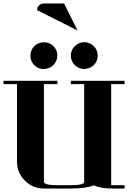

<svg xmlns="http://www.w3.org/2000/svg" viewBox="-20 -1077 732 1097"><path d="M0 -596.2V-615.2H308.1V-596.2H231V-38.1Q231 -19 308.1 -19H384.8Q461.9 -19 460.9 -38.1V-596.2H384.8V-615.2H691.9V-596.2H615.2V-19H691.9V0H615.2Q557.1 0 516.1 -18.1Q470.7 0 384.8 0H231Q167 0 122.1 -44.9Q77.1 -89.8 77.1 -153.8V-596.2ZM153.8 -758.8Q153.8 -791 175.8 -813Q197.3 -834.5 230 -835.4Q262.2 -836.4 285.2 -813.5Q308.1 -790.5 307.6 -759.3Q306.6 -727.5 285.2 -705.1Q262.7 -683.6 230.5 -682.6Q199.2 -681.6 176.3 -704.6Q153.8 -727.1 153.8 -758.8ZM191.9 -1019Q191.9 -1034.7 203.1 -1045.9Q214.4 -1057.1 230 -1057.1H346.2L422.9 -902.8ZM384.8 -759.3Q384.8 -790.5 407.2 -813Q430.2 -835.4 460.9 -835.9Q493.2 -835.9 515.6 -813.5Q538.1 -791 538.1 -758.8Q538.1 -727.1 516.1 -705.1Q493.2 -683.1 461.4 -683.1Q429.7 -683.1 407.2 -705.1Q384.8 -728.5 384.8 -759.3Z"/></svg>

Font: Hjet
Style: Regular
Weight: 400
Designer: T. Christopher White
Version: Version 1.2